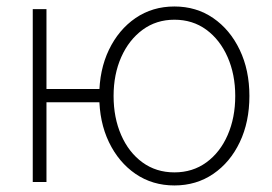

<svg xmlns="http://www.w3.org/2000/svg" viewBox="-20 -564 844 595"><path d="M81.5 0V-535.6H124V0ZM112.3 -247.1V-288.1H310.5V-247.1ZM520.5 10.7Q452.6 10.7 400.1 -25.1Q347.7 -61 317.6 -123.5Q287.6 -186 287.6 -266.6Q287.6 -347.2 317.6 -409.7Q347.7 -472.2 400.1 -508.1Q452.6 -543.9 520.5 -543.9Q588.4 -543.9 640.6 -508.1Q692.9 -472.2 722.9 -409.4Q752.9 -346.7 752.9 -266.6Q752.9 -186 723.1 -123.5Q693.4 -61 640.9 -25.1Q588.4 10.7 520.5 10.7ZM520.5 -29.8Q577.1 -29.8 619.6 -60.8Q662.1 -91.8 685.5 -145.5Q709 -199.2 709 -266.6Q709 -333.5 685.3 -387.2Q661.6 -440.9 619.4 -471.9Q577.1 -502.9 520.5 -502.9Q464.4 -502.9 421.9 -471.7Q379.4 -440.4 355.7 -387Q332 -333.5 332 -266.6Q332 -199.2 355.5 -145.5Q378.9 -91.8 421.4 -60.8Q463.9 -29.8 520.5 -29.8Z"/></svg>

Font: Inter 20pt ExtraLight
Style: Regular
Weight: 250
Version: Version 4.001;git-66647c0bb